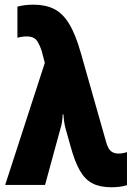

<svg xmlns="http://www.w3.org/2000/svg" viewBox="-20 -788 570 818"><path d="M2 0 170.9 -520 158.2 -568.8Q151.9 -590.3 139.2 -611.6Q126.5 -632.8 94.2 -632.8Q73.2 -632.8 54.2 -627V-759.8Q85 -768.1 123 -768.1Q173.8 -768.1 210.4 -749.8Q247.1 -731.4 274.4 -686.8Q301.8 -642.1 324.2 -563L432.1 -183.1Q440.4 -153.8 452.9 -143.8Q465.3 -133.8 484.9 -133.8Q502.9 -133.8 521 -140.1V1Q492.7 9.8 454.1 9.8Q406.7 9.8 374.8 -6.3Q342.8 -22.5 320.8 -60.3Q298.8 -98.1 280.8 -164.1L258.8 -242.2Q255.4 -254.9 253.4 -269.3Q251.5 -283.7 250 -300.8H247.1Q245.6 -263.7 237.8 -241.2L171.9 0Z"/></svg>

Font: Open Sans Condensed ExtraBold
Style: Regular
Weight: 800
Width: 3
Designer: Monotype Design Team
Foundry: Monotype Imaging Inc.
Version: Version 3.000; ttfautohint (v1.8.4)